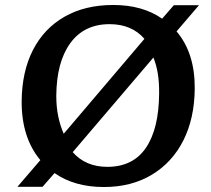

<svg xmlns="http://www.w3.org/2000/svg" viewBox="-20 -736 849 771"><path d="M50 14 142 -93Q66 -184 67 -330Q68 -448 112 -534.5Q156 -621 238.5 -668.5Q321 -716 435 -716Q552 -716 631 -661L678 -715H779L689 -610Q763 -523 762 -380Q761 -261 716.5 -172.5Q672 -84 590 -34.5Q508 15 397 15Q279 15 199 -41L151 14ZM236 -199 560 -580Q509 -639 420 -639Q318 -639 262.5 -563Q207 -487 206 -351Q206 -306 214 -268Q222 -230 236 -199ZM411 -66Q514 -66 566 -142.5Q618 -219 619 -361Q620 -447 596 -505L272 -125Q324 -66 411 -66Z"/></svg>

Font: Literata 7pt SemiBold
Style: Italic
Weight: 600
Italic angle: -2°
Designer: Latin by Veronika Burian and Jose Scaglione. Greek by Irene Vlachou. Cyrillic by Vera Evstafieva
Foundry: TypeTogether
Version: Version 3.002